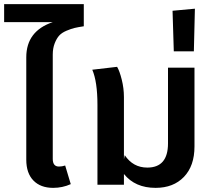

<svg xmlns="http://www.w3.org/2000/svg" viewBox="-40 -893 1041 928"><path d="M365 -766Q338 -762 321 -758Q304 -754 281.5 -744.5Q259 -735 246.5 -721.5Q234 -708 224.5 -684Q215 -660 215 -629V-125Q215 -88 245 -88Q260 -88 275 -93L302 -3Q262 15 217 15Q156 15 121.5 -20.5Q87 -56 87 -121V-616Q87 -743 215 -786H-20V-873H365Z M772 -566H900V-185Q900 -91 849 -38Q798 15 712 15Q613 15 559 -52V0H431V-180V-386Q431 -498 406 -556L526 -570Q538 -550 548.5 -508Q559 -466 559 -424V-142V-123L563 -143Q603 -83 672 -83Q772 -83 772 -200Z M800 -645 794 -841 902 -851 897 -645Z"/></svg>

Font: FiraGO Medium
Style: Regular
Weight: 500
Designer: bBox Type
Foundry: bBox Type GmbH
Version: Version 1.001;PS 001.001;hotconv 1.0.88;makeotf.lib2.5.64775